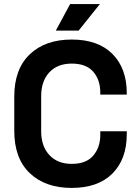

<svg xmlns="http://www.w3.org/2000/svg" viewBox="-20 -908 684 942"><path d="M332 14Q202 14 126 -58.5Q50 -131 50 -266V-434Q50 -569 126 -641.5Q202 -714 332 -714Q461 -714 531.5 -643.5Q602 -573 602 -450V-444H472V-454Q472 -516 437.5 -556Q403 -596 332 -596Q262 -596 222 -553Q182 -510 182 -436V-264Q182 -191 222 -147.5Q262 -104 332 -104Q403 -104 437.5 -144.5Q472 -185 472 -246V-264H602V-250Q602 -127 531.5 -56.5Q461 14 332 14ZM254 -758 324 -888H470L366 -758Z"/></svg>

Font: Space Grotesk Light
Style: Bold
Weight: 700
Version: Version 2.000